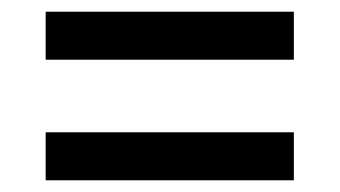

<svg xmlns="http://www.w3.org/2000/svg" viewBox="-20 -470 580 328"><path d="M58 -368V-450H482V-368ZM58 -162V-244H482V-162Z"/></svg>

Font: IBM Plex Sans Condensed Medium
Style: Regular
Weight: 500
Width: 3
Designer: Mike Abbink, Paul van der Laan, Pieter van Rosmalen
Foundry: Bold Monday
Version: Version 1.3